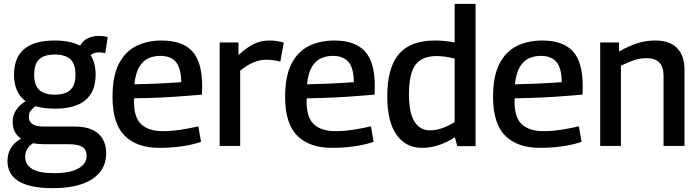

<svg xmlns="http://www.w3.org/2000/svg" viewBox="-20 -760 3642 1000"><path d="M265 -194Q208 -194 165 -207Q149 -196 139.5 -183Q130 -170 130 -152Q130 -101 206 -101H368Q450 -101 491.5 -64.5Q533 -28 533 39Q533 125 460.5 172.5Q388 220 255 220Q19 220 19 78Q19 3 89 -38Q46 -68 46 -124Q46 -160 63.5 -186.5Q81 -213 113 -233Q53 -278 53 -371Q53 -549 265 -549Q346 -549 397 -522Q426 -573 497 -573Q520 -573 541 -567L528 -483Q521 -485 512.5 -486Q504 -487 495 -487Q469 -487 452 -473Q478 -432 478 -371Q478 -194 265 -194ZM265 -267Q320 -267 346.5 -291.5Q373 -316 373 -371Q373 -427 346.5 -451.5Q320 -476 265 -476Q211 -476 184.5 -451.5Q158 -427 158 -371Q158 -316 184.5 -291.5Q211 -267 265 -267ZM111 56Q111 98 147.5 120Q184 142 263 142Q343 142 387 118Q431 94 431 51Q431 20 409 5.5Q387 -9 335 -9H209Q178 -9 152 -14Q111 13 111 56Z M809 10Q693 10 629.5 -53Q566 -116 566 -255Q566 -364 599.5 -428.5Q633 -493 691 -521Q749 -549 822 -549Q930 -549 981.5 -493Q1033 -437 1033 -311Q1033 -304 1032.5 -291Q1032 -278 1032 -267Q1002 -265 949 -260.5Q896 -256 826.5 -252.5Q757 -249 679 -248Q678 -243 678 -239Q678 -235 678 -230Q678 -147 716.5 -112Q755 -77 828 -77Q874 -77 922.5 -84.5Q971 -92 1013 -102L1027 -21Q982 -6 927.5 2Q873 10 809 10ZM680 -321Q735 -322 785 -324Q835 -326 871.5 -328.5Q908 -331 924 -332Q923 -406 896 -437.5Q869 -469 814 -469Q783 -469 754.5 -457Q726 -445 706 -412.5Q686 -380 680 -321Z M1222 -539V-473Q1265 -513 1302 -531Q1339 -549 1383 -549Q1422 -549 1458 -538L1440 -439Q1403 -449 1368 -449Q1336 -449 1302.5 -436Q1269 -423 1231 -392V0H1124V-539Z M1708 10Q1592 10 1528.5 -53Q1465 -116 1465 -255Q1465 -364 1498.5 -428.5Q1532 -493 1590 -521Q1648 -549 1721 -549Q1829 -549 1880.5 -493Q1932 -437 1932 -311Q1932 -304 1931.5 -291Q1931 -278 1931 -267Q1901 -265 1848 -260.5Q1795 -256 1725.5 -252.5Q1656 -249 1578 -248Q1577 -243 1577 -239Q1577 -235 1577 -230Q1577 -147 1615.5 -112Q1654 -77 1727 -77Q1773 -77 1821.5 -84.5Q1870 -92 1912 -102L1926 -21Q1881 -6 1826.5 2Q1772 10 1708 10ZM1579 -321Q1634 -322 1684 -324Q1734 -326 1770.5 -328.5Q1807 -331 1823 -332Q1822 -406 1795 -437.5Q1768 -469 1713 -469Q1682 -469 1653.5 -457Q1625 -445 1605 -412.5Q1585 -380 1579 -321Z M2362 1 2349 -45Q2264 10 2179 10Q2092 10 2044.5 -59Q1997 -128 1997 -258Q1997 -408 2057.5 -478.5Q2118 -549 2245 -549Q2296 -549 2348 -539V-740H2457V1ZM2348 -124V-455Q2320 -462 2297 -465Q2274 -468 2253 -468Q2179 -468 2144.5 -423Q2110 -378 2110 -267Q2110 -173 2138.5 -127Q2167 -81 2220 -81Q2277 -81 2348 -124Z M2791 10Q2675 10 2611.5 -53Q2548 -116 2548 -255Q2548 -364 2581.5 -428.5Q2615 -493 2673 -521Q2731 -549 2804 -549Q2912 -549 2963.5 -493Q3015 -437 3015 -311Q3015 -304 3014.5 -291Q3014 -278 3014 -267Q2984 -265 2931 -260.5Q2878 -256 2808.5 -252.5Q2739 -249 2661 -248Q2660 -243 2660 -239Q2660 -235 2660 -230Q2660 -147 2698.5 -112Q2737 -77 2810 -77Q2856 -77 2904.5 -84.5Q2953 -92 2995 -102L3009 -21Q2964 -6 2909.5 2Q2855 10 2791 10ZM2662 -321Q2717 -322 2767 -324Q2817 -326 2853.5 -328.5Q2890 -331 2906 -332Q2905 -406 2878 -437.5Q2851 -469 2796 -469Q2765 -469 2736.5 -457Q2708 -445 2688 -412.5Q2668 -380 2662 -321Z M3106 0V-539H3204V-492Q3253 -519 3297 -534Q3341 -549 3393 -549Q3468 -549 3506.5 -509.5Q3545 -470 3545 -399V0H3436V-366Q3436 -457 3348 -457Q3312 -457 3280.5 -446Q3249 -435 3214 -418V0Z"/></svg>

Font: Georama Medium
Style: Regular
Weight: 500
Designer: Jean-Baptiste Levee
Foundry: Production Type
Version: Version 1.000